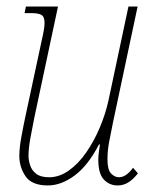

<svg xmlns="http://www.w3.org/2000/svg" viewBox="-20 -556 475 586"><path d="M126 10Q77 10 58 -18Q39 -46 39 -80Q39 -104 45 -137Q51 -170 57 -198L107 -431Q111 -448 113.5 -462.5Q116 -477 116 -486Q116 -505 106.5 -510.5Q97 -516 75 -516H55L59 -536H157L85 -198Q79 -169 73 -136Q67 -103 67 -80Q67 -67 72 -51.5Q77 -36 90.5 -25.5Q104 -15 130 -15Q161 -15 190 -35.5Q219 -56 243 -90.5Q267 -125 284.5 -166.5Q302 -208 311 -249L372 -536H400L325 -183Q318 -149 313 -122.5Q308 -96 308 -69Q308 -38 319 -26.5Q330 -15 343 -15Q365 -15 386 -44L401 -27Q387 -9 372 0.5Q357 10 339 10Q314 10 297 -8Q280 -26 280 -69Q280 -80 282 -93.5Q284 -107 285 -115H282Q249 -51 208 -20.5Q167 10 126 10Z"/></svg>

Font: Noto Serif ExtraCondensed Thin
Style: Italic
Weight: 100
Width: 2
Italic angle: -12°
Designer: Monotype Design Team
Foundry: Monotype Imaging Inc.
Version: Version 2.013